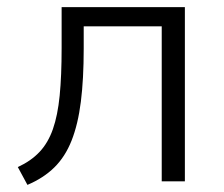

<svg xmlns="http://www.w3.org/2000/svg" viewBox="-20 -509 630 539"><path d="M57 10 30 -40Q67 -57 91 -82.5Q115 -108 128.5 -146.5Q142 -185 147.5 -240.5Q153 -296 153 -374V-489H499V0H434V-435H215V-373Q215 -287 207 -223.5Q199 -160 181 -114.5Q163 -69 132.5 -39Q102 -9 57 10Z"/></svg>

Font: Nunito Sans 10pt Light
Style: Regular
Weight: 300
Designer: Vernon Adams
Foundry: Vernon Adams
Version: Version 3.101;gftools[0.9.27]